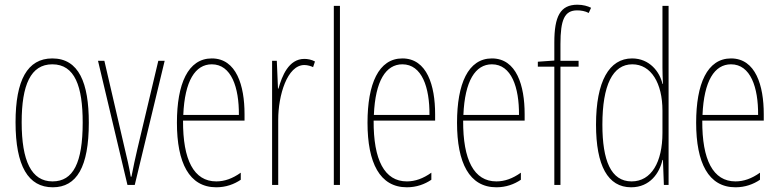

<svg xmlns="http://www.w3.org/2000/svg" viewBox="-20 -785 3308 815"><path d="M357 -264C357 -433 315 -537 202 -537C96 -537 46 -444 46 -266C46 -80 100 10 204 10C306 10 357 -77 357 -264ZM72 -266C72 -424 110 -512 202 -512C298 -512 331 -418 331 -265C331 -94 291 -15 203 -15C113 -15 72 -102 72 -266Z M521 0H552L679 -527H652L563 -152C554 -114 546 -76 538 -35H535C528 -77 519 -115 510 -152L423 -527H396Z M879 -537C778 -537 731 -429 731 -264C731 -94 783 10 898 10C939 10 974 -3 1002 -22V-52C967 -27 933 -15 898 -15C803 -15 756 -106 757 -273H1018V-301C1018 -421 984 -537 879 -537ZM879 -512C962 -512 995 -414 994 -297H758C764 -442 809 -512 879 -512Z M1272 -535C1205 -535 1177 -462 1162 -409H1160L1155 -527H1135V0H1161V-277C1161 -380 1199 -509 1272 -509C1286 -509 1301 -504 1309 -500L1317 -524C1303 -532 1285 -535 1272 -535Z M1423 0V-760H1397V0Z M1688 -537C1587 -537 1540 -429 1540 -264C1540 -94 1592 10 1707 10C1748 10 1783 -3 1811 -22V-52C1776 -27 1742 -15 1707 -15C1612 -15 1565 -106 1566 -273H1827V-301C1827 -421 1793 -537 1688 -537ZM1688 -512C1771 -512 1804 -414 1803 -297H1567C1573 -442 1618 -512 1688 -512Z M2068 -537C1967 -537 1920 -429 1920 -264C1920 -94 1972 10 2087 10C2128 10 2163 -3 2191 -22V-52C2156 -27 2122 -15 2087 -15C1992 -15 1945 -106 1946 -273H2207V-301C2207 -421 2173 -537 2068 -537ZM2068 -512C2151 -512 2184 -414 2183 -297H1947C1953 -442 1998 -512 2068 -512Z M2436 -502V-527H2359V-598C2359 -701 2376 -741 2430 -741C2446 -741 2464 -738 2479 -730L2489 -752C2475 -759 2455 -765 2431 -765C2358 -765 2333 -715 2333 -605V-528L2263 -523V-502H2333V0H2359V-502Z M2659 10C2740 10 2780 -52 2792 -106H2794L2798 0H2818V-760H2792V-497C2792 -475 2793 -454 2794 -429H2792C2781 -479 2738 -537 2663 -537C2566 -537 2510 -440 2510 -256C2510 -82 2560 10 2659 10ZM2661 -15C2573 -15 2537 -104 2537 -256C2537 -424 2581 -512 2664 -512C2744 -512 2792 -432 2792 -315V-221C2792 -97 2745 -15 2661 -15Z M3083 -537C2982 -537 2935 -429 2935 -264C2935 -94 2987 10 3102 10C3143 10 3178 -3 3206 -22V-52C3171 -27 3137 -15 3102 -15C3007 -15 2960 -106 2961 -273H3222V-301C3222 -421 3188 -537 3083 -537ZM3083 -512C3166 -512 3199 -414 3198 -297H2962C2968 -442 3013 -512 3083 -512Z"/></svg>

Font: Noto Sans Oriya ExtCond Thin
Style: Regular
Weight: 100
Width: 2
Designer: Amélie Bonet and Sol Matas
Foundry: Google LLC
Version: Version 2.006